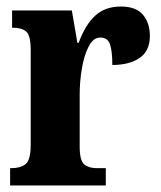

<svg xmlns="http://www.w3.org/2000/svg" viewBox="-20 -568 492 588"><path d="M11 0V-53H15Q43 -53 58.5 -65.5Q74 -78 74 -125V-415Q74 -459 60.5 -471Q47 -483 21 -483H17V-536H200L217 -437H221Q241 -492 271.5 -520Q302 -548 350 -548Q397 -548 418 -522.5Q439 -497 439 -458Q439 -412 407.5 -390.5Q376 -369 324 -369Q324 -411 317 -432Q310 -453 287 -453Q266 -453 252 -426.5Q238 -400 231 -359.5Q224 -319 224 -277V-120Q224 -76 238 -64.5Q252 -53 276 -53H304V0Z"/></svg>

Font: Noto Serif Khmer ExtraCondensed ExtraBold
Style: Regular
Weight: 800
Width: 2
Designer: Danh Hong and the Monotype Design Team
Foundry: Monotype Imaging Inc.
Version: Version 2.004; ttfautohint (v1.8.4.7-5d5b)